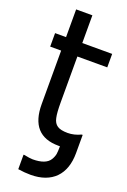

<svg xmlns="http://www.w3.org/2000/svg" viewBox="-171 -757 676 1020"><g transform="rotate(20 167.0 -247.5)"><path d="M333 -87.4H327.6C302.7 -75.7 278.3 -69.8 253.9 -69.8C227.1 -69.8 207.5 -74.2 195.3 -82.5C182.6 -90.8 174.3 -104.5 170.4 -123.5C166 -142.6 164.1 -171.4 164.1 -210V-469.2H333V-545.4H164.1V-702.1H72.3V-545.4H10.3V-469.2H72.3V-167C72.3 -48.3 125.5 10.7 231.4 10.7H240.2C240.2 29.3 239.3 43.9 237.8 54.7C235.8 65.4 231.4 76.7 224.6 87.9C209.5 112.8 176.8 125.5 127.4 125.5C116.2 125.5 100.1 123 79.1 118.7H73.7V200.7C98.6 204.6 122.6 206.5 145 206.5C265.6 206.5 333 137.2 333 15.6Z"/></g></svg>

Font: SG Kara SemiBold
Style: Regular
Weight: 400
Designer: Damoon Khanjanzadeh
Version: Version 1.000